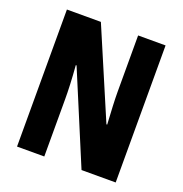

<svg xmlns="http://www.w3.org/2000/svg" viewBox="-128 -827 895 940"><g transform="rotate(20 319.0 -357.0)"><path d="M576 0V-714H433V-419C433 -378 436 -322 440 -252H436L239 -714H62V0H204V-300C204 -341 202 -399 196 -473H200L398 0Z"/></g></svg>

Font: Noto Sans Armenian ExtraCondensed ExtraBold
Style: Regular
Weight: 800
Width: 2
Designer: Monotype Design Team
Foundry: Monotype Imaging Inc.
Version: Version 2.008